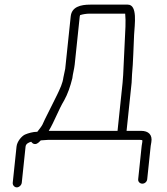

<svg xmlns="http://www.w3.org/2000/svg" viewBox="-20 -646 719 829"><path d="M74 143 90.4 -13C91.7 -25.4 103.9 -31 114.6 -34C118.8 -29.3 122.5 -24 131 -24C142.5 -24 149.4 -33.8 156.2 -40H157.2C166.6 -40.7 176.3 -41.3 186.4 -42H585.4C588.7 -42 591.7 -41.7 594.3 -41C594.8 -39 594.8 -36.7 594.6 -34C593.1 -26.7 592.2 -20.7 591.7 -16L576.6 128C575.5 138.6 584 147 594.6 147C605.2 147 614.5 138.6 615.6 128L630.7 -16C631.1 -20 632 -25.3 633.4 -32C639 -64.2 620.9 -81 589.5 -81H526.5L548.3 -289C548.7 -299.7 549.3 -311.3 550 -324C555 -372.4 556.8 -454.6 559 -496C561.3 -539.8 575.1 -626 531.6 -626H369.6C327.7 -626 289.6 -616.4 285.3 -575C277.4 -499.7 269.5 -424.3 261.6 -349C259.3 -338.6 256 -320.7 253.6 -311C252.6 -301.2 247.8 -284.1 243.8 -275C231.1 -243.7 223.1 -230.5 207.9 -199C192.6 -166.8 177.6 -140.5 163.3 -108C158.2 -98.3 148.9 -87.1 141.1 -77C122.2 -77 102.1 -71.1 87.8 -65C72.8 -57.9 53.6 -34.7 51.4 -13L35 143C33.9 153.3 42.3 163 52.4 163C62.6 163 72.9 153.3 74 143ZM302.5 -367 324.3 -575C324.4 -576.3 325 -578.3 325.9 -581H326.9C335.7 -584.2 353.5 -587 364.5 -587H520.5C522.1 -570.8 522.5 -550.2 521.7 -531C518.8 -472.2 515.1 -386.6 511.8 -322C510.5 -310 509.6 -298.7 509.2 -288L487.5 -81H190.5C215.2 -121.9 232 -171.1 257.3 -213C272.6 -240.7 283.4 -272.3 292.3 -308C294.3 -327.4 300.4 -347.2 302.5 -367Z"/></svg>

Font: Just Breathe
Style: Obl2
Weight: 400
Foundry: Cannot Into Space Fonts
Version: Version 0.72